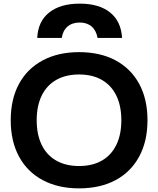

<svg xmlns="http://www.w3.org/2000/svg" viewBox="-20 -1027 871 1057"><path d="M419 -1007Q526 -1007 586.5 -958Q647 -909 652 -818H517Q510 -859 484.5 -881Q459 -903 419 -903Q378 -903 352 -881Q326 -859 320 -818H185Q189 -909 250.5 -958Q312 -1007 419 -1007ZM415 10Q300 10 215 -35.5Q130 -81 84.5 -165.5Q39 -250 39 -365Q39 -481 84.5 -565Q130 -649 215 -694.5Q300 -740 415 -740Q532 -740 616.5 -694.5Q701 -649 746.5 -565Q792 -481 792 -365Q792 -250 746.5 -165.5Q701 -81 616.5 -35.5Q532 10 415 10ZM415 -113Q489 -113 541 -143Q593 -173 620.5 -229.5Q648 -286 648 -365Q648 -444 620.5 -500.5Q593 -557 541 -587Q489 -617 415 -617Q342 -617 289.5 -587Q237 -557 209.5 -500.5Q182 -444 182 -365Q182 -286 209.5 -229.5Q237 -173 289.5 -143Q342 -113 415 -113Z"/></svg>

Font: M PLUS 2
Style: Bold
Weight: 700
Designer: Coji Morishita
Foundry: UNDERFOREST DESIGN
Version: Version 1.001